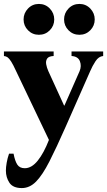

<svg xmlns="http://www.w3.org/2000/svg" viewBox="-27 -722 545 977"><path d="M84 235Q39 235 21 208Q3 181 3 146Q3 129 7 106Q11 83 19 60H42Q49 97 61 115.5Q73 134 99 134Q134 134 165 95.5Q196 57 222 -10L55 -360Q40 -393 30 -408.5Q20 -424 12 -430Q4 -436 -7 -437V-460H246V-437Q221 -436 213 -424Q205 -412 208 -395Q211 -378 219 -360L299 -185H301L378 -360Q389 -386 379.5 -410.5Q370 -435 337 -437V-460H498V-437Q475 -435 459 -410.5Q443 -386 432 -360L308 -79Q260 30 224.5 99.5Q189 169 156.5 202Q124 235 84 235ZM171 -545Q138 -545 115.5 -568Q93 -591 93 -623Q93 -655 115.5 -678.5Q138 -702 171 -702Q204 -702 226.5 -678.5Q249 -655 249 -623Q249 -591 226.5 -568Q204 -545 171 -545ZM377 -545Q344 -545 321.5 -568Q299 -591 299 -623Q299 -655 321.5 -678.5Q344 -702 377 -702Q410 -702 432.5 -678.5Q455 -655 455 -623Q455 -591 432.5 -568Q410 -545 377 -545Z"/></svg>

Font: Bona Nova SC
Style: Bold
Weight: 700
Designer: Mateusz Machalski
Foundry: Capitalics
Version: Version 4.001; ttfautohint (v1.8.4.7-5d5b)